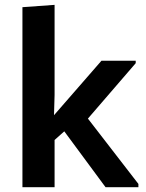

<svg xmlns="http://www.w3.org/2000/svg" viewBox="-20 -782 608 802"><path d="M73.7 0V-752L208 -761.7V-385.3L205.6 -300.8L403.8 -528.3H546.9V-518.1L347.2 -286.6L558.1 -13.7V0H420.9L248.5 -233.4L208 -197.3V0Z"/></svg>

Font: Comme SemiBold
Style: Regular
Weight: 600
Version: Version 1.000;gftools[0.9.27]